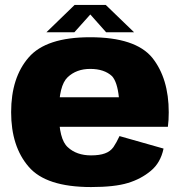

<svg xmlns="http://www.w3.org/2000/svg" viewBox="-20 -750 738 776"><path d="M348 6V-122Q289.5 -122 254 -155Q218 -187 218 -296Q218 -404.5 253.5 -438Q289 -471.5 344.5 -471.5Q401.5 -471.5 433 -442Q454 -418.5 460.5 -357H201V-237.5H658.5Q662 -263.5 662 -296Q662 -433 595.5 -516.5Q527.5 -599.5 344 -599.5Q166.5 -599.5 96 -518Q25 -436.5 25 -296.5Q25 -158 96 -76Q166 6 348 6ZM348 -122V6Q443.5 6 497 -10.5Q550 -26.5 589.5 -59.5Q629 -92 641 -149.5L463 -200Q451 -174 438.5 -155.5Q425.5 -137.5 404 -130Q382.5 -122 348 -122ZM167.5 -619.5H280.5L345 -691.5L409 -619.5H522L407.5 -730H281.5Z"/></svg>

Font: Anybody Thin ExtraBold
Style: Regular
Weight: 800
Version: Version 1.113;gftools[0.9.25]